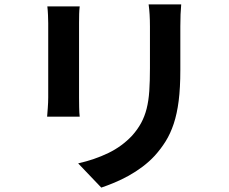

<svg xmlns="http://www.w3.org/2000/svg" viewBox="-20 -796 1040 872"><path d="M342 -767Q340 -750 339.5 -732.5Q339 -715 339 -691V-353Q339 -334 339.5 -308.5Q340 -283 342 -266H194Q195 -280 197 -305.5Q199 -331 199 -354V-691Q199 -705 198 -727.5Q197 -750 195 -767ZM803 -776Q801 -755 800 -730.5Q799 -706 799 -676V-478Q799 -397 791.5 -338Q784 -279 769 -234Q754 -189 732.5 -154.5Q711 -120 683 -89Q658 -62 627.5 -39Q597 -16 564.5 2Q532 20 499.5 33.5Q467 47 440 56L335 -54Q410 -71 472 -101Q534 -131 580 -180Q605 -208 621 -237.5Q637 -267 646 -302.5Q655 -338 658 -382.5Q661 -427 661 -486V-676Q661 -734 655 -776Z"/></svg>

Font: SpoqaHanSansJP-Bold
Style: Regular
Weight: 700
Designer: [Source Han Sans]
Ryoko NISHIZUKA  (kana & ideographs); Paul D. Hunt (Latin, Greek & Cyrillic); Wenlong ZHANG  (bopomofo
Foundry: Spoqa (http://bi.spoqa.com)
Version: Version 1.002.20150607